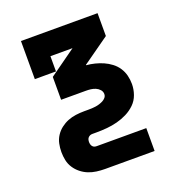

<svg xmlns="http://www.w3.org/2000/svg" viewBox="-133 -636 866 947"><g transform="rotate(-20 300.0 -162.5)"><path d="M257 205Q235 205 213 202Q191 199 171 191Q151 183 133.5 169Q116 155 104 136.5Q92 118 87.5 96.5Q83 75 83 53Q83 31 87.5 9.5Q92 -12 104 -30.5Q116 -49 133.5 -62.5Q151 -76 171 -84Q191 -92 213 -95Q235 -98 257 -98H278Q288 -98 298.5 -98.5Q309 -99 319 -100.5Q329 -102 338.5 -105Q348 -108 357 -112.5Q366 -117 373 -125Q380 -133 380 -144Q380 -144 380 -144Q380 -144 380 -144Q380 -157 371 -167Q362 -177 350 -182Q338 -187 325.5 -188.5Q313 -190 300 -190H170V-310L310 -410H194V-330H83V-530H485V-410L344 -310V-308Q367 -306 389 -300.5Q411 -295 431.5 -286Q452 -277 470.5 -263Q489 -249 501.5 -230Q514 -211 519.5 -189Q525 -167 525 -144H452H525Q525 -144 525 -144Q525 -144 525 -144Q525 -116 515.5 -89Q506 -62 486 -42.5Q466 -23 441 -10.5Q416 2 389 9Q362 16 334 18.5Q306 21 278 21H257Q250 21 244.5 23.5Q239 26 235 30.5Q231 35 229.5 41Q228 47 228 53Q228 59 229.5 65Q231 71 235 76Q239 81 244.5 83Q250 85 257 85H517V205Z"/></g></svg>

Font: Iosevka Curly Slab HvEx
Style: Regular
Weight: 900
Width: 7
Monospace: yes
Designer: Belleve Invis
Foundry: Belleve Invis
Version: Version 11.1.0; ttfautohint (v1.8.3)